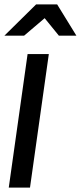

<svg xmlns="http://www.w3.org/2000/svg" viewBox="-37 -827 369 877"><path d="M128 -807 -17 -664H73L167 -744L232 -664H312L224 -807ZM100 30 186 -580H89L3 30Z"/></svg>

Font: Smiley Sans Oblique
Style: Regular
Weight: 400
Italic angle: -8°
Designer: oooooohmygosh, Nagisa Chen, Janine Sui, Heda Shi, Jian Li
Foundry: atelierAnchor
Version: Version 2.0.1